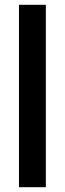

<svg xmlns="http://www.w3.org/2000/svg" viewBox="-20 -780 270 800"><path d="M171 0H59V-760H171Z"/></svg>

Font: Noto Sans Lao UI ExtCond SemBd
Style: Regular
Weight: 600
Width: 2
Designer: Monotype Design Team
Foundry: Monotype Imaging Inc.
Version: Version 2.000; ttfautohint (v1.8.4.7-5d5b)